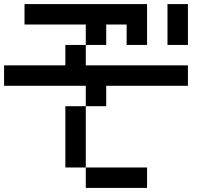

<svg xmlns="http://www.w3.org/2000/svg" viewBox="-20 -920 1040 940"><path d="M0 -500V-600H300V-700H400V-600H900V-500H500V-400H400V-500ZM900 -700H800V-900H900ZM400 -100H300V-400H400ZM400 0V-100H700V0ZM400 -700V-800H100V-900H700V-700H600V-800H500V-700Z"/></svg>

Font: Galmuri9 Regular
Style: Regular
Weight: 400
Designer: Lee Minseo (quiple)
Version: Version 2.399;hotconv 1.1.1;makeotfexe 2.6.0 DEVELOPMENT